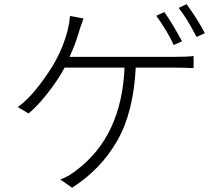

<svg xmlns="http://www.w3.org/2000/svg" viewBox="-20 -836 1040 904"><path d="M836.9 -641.6 797.9 -624Q767.6 -690.4 715.8 -761.7L753.9 -779.3Q793 -723.6 836.9 -641.6ZM307.6 -568.4H803.7Q864.3 -568.4 891.6 -572.3V-515.6Q835 -517.6 803.7 -517.6H619.1Q608.4 -305.7 531.2 -171.9Q454.1 -38.1 319.3 47.9L263.7 8.8Q297.9 -2 336.9 -32.2Q552.7 -192.4 566.4 -517.6H284.2Q252.9 -459 204.1 -397Q155.3 -335 114.3 -301.8L63.5 -332Q112.3 -366.2 162.6 -431.6Q212.9 -497.1 243.2 -552.7Q279.3 -619.1 298.8 -694.3Q306.6 -725.6 309.6 -760.7L373 -749Q371.1 -742.2 362.8 -719.7Q354.5 -697.3 351.6 -684.6Q332 -621.1 307.6 -568.4ZM821.3 -798.8 858.4 -816.4Q910.2 -746.1 944.3 -679.7L905.3 -662.1Q861.3 -748 821.3 -798.8Z"/></svg>

Font: Gen Shin Gothic Monospace Light
Style: Regular
Weight: 300
Designer: [Source Han Sans]
Ryoko NISHIZUKA  (kana & ideographs); Paul D. Hunt (Latin, Greek & Cyrillic); Wenlong ZHANG  (bopomofo
Version: Version 1.002.20150607